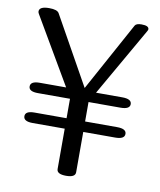

<svg xmlns="http://www.w3.org/2000/svg" viewBox="-79 -737 678 812"><g transform="rotate(10 260.0 -331.0)"><path d="M259.8 11.7Q219.7 11.7 219.7 -10.3V-183.6H82Q42.5 -183.6 42.5 -206.1Q42.5 -228.5 82 -228.5H219.7V-312H82Q42.5 -312 42.5 -334Q42.5 -356.4 82 -356.4H195.3L27.8 -642.6Q24.4 -648.4 24.4 -652.8Q24.4 -674.3 66.9 -674.3Q101.6 -674.3 109.4 -660.2L272.9 -367.7L435.1 -664.1Q440.9 -674.3 463.4 -674.3Q495.1 -674.3 495.1 -658.7Q495.1 -655.8 492.2 -650.9L323.7 -356.4H436.5Q476.6 -356.4 476.6 -334Q476.6 -312 436.5 -312H299.3V-228.5H436.5Q476.6 -228.5 476.6 -206.1Q476.6 -183.6 436.5 -183.6H299.3V-10.3Q299.3 11.7 259.8 11.7Z"/></g></svg>

Font: Gayathri
Style: Regular
Weight: 400
Designer: Binoy Dominic <binoy.domenic@gmail.com>
Foundry: SMC
Version: Version 1.000